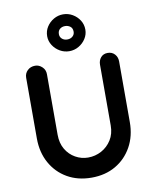

<svg xmlns="http://www.w3.org/2000/svg" viewBox="-102 -1047 910 1129"><g transform="rotate(-10 352.5 -482.5)"><path d="M572 -701Q598 -701 614 -683.5Q630 -666 630 -640V-278Q630 -195 594.5 -131Q559 -67 497 -31Q435 5 353 5Q271 5 208.5 -31Q146 -67 110.5 -131Q75 -195 75 -278V-640Q75 -666 93 -683.5Q111 -701 139 -701Q162 -701 180.5 -683.5Q199 -666 199 -640V-278Q199 -228 220.5 -191.5Q242 -155 277.5 -135Q313 -115 353 -115Q396 -115 433 -135Q470 -155 493 -191.5Q516 -228 516 -278V-640Q516 -666 531 -683.5Q546 -701 572 -701ZM353 -750Q323 -750 297 -765Q271 -780 255 -805Q239 -830 239 -859Q239 -890 255 -915Q271 -940 297 -955Q323 -970 353 -970Q383 -970 409 -955Q435 -940 451 -915Q467 -890 467 -859Q467 -830 451 -805Q435 -780 409 -765Q383 -750 353 -750ZM353 -820Q372 -820 384.5 -831Q397 -842 397 -859Q397 -880 383.5 -890Q370 -900 353 -900Q334 -900 321.5 -889.5Q309 -879 309 -859Q309 -842 321.5 -831Q334 -820 353 -820Z"/></g></svg>

Font: Quicksand Variable Light
Style: Regular
Weight: 300
Designer: Andrew Paglinawan
Foundry: Andrew Paglinawan
Version: Version 3.004